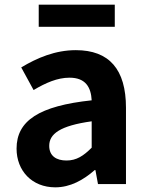

<svg xmlns="http://www.w3.org/2000/svg" viewBox="-20 -789 631 823"><path d="M472 -769H146V-674H472ZM217 14C281 14 337 -17 386 -60H389L400 0H520V-327C520 -492 448 -574 305 -574C217 -574 139 -541 71 -500L124 -403C176 -434 226 -456 278 -456C347 -456 370 -415 373 -359C148 -335 51 -272 51 -152C51 -57 117 14 217 14ZM265 -101C222 -101 191 -120 191 -164C191 -215 237 -250 373 -269V-156C338 -121 308 -101 265 -101Z"/></svg>

Font: Spoqa Han Sans Neo Bold
Style: Bold
Weight: 700
Designer: [Spoqa Han Sans Neo] Dong-huui Kim  Younghwa Kang  Yujin Lee  [Noto Sans] Ryoko NISHIZUKA  (kana & ideographs); Paul D. 
Foundry: Spoqa (http://www.spoqa-han-sans.com)
Version: Version 1.100;hotconv 1.0.109;makeotfexe 2.5.65596